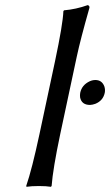

<svg xmlns="http://www.w3.org/2000/svg" viewBox="-20 -718 425 741"><path d="M289.6 -359.9Q295.9 -390.1 326.2 -404.3Q336.9 -409.2 348.1 -409.2Q373.5 -409.2 382.8 -384.3Q386.7 -372.1 384.3 -359.9Q377.9 -329.6 348.1 -317.4Q337.4 -313.5 327.6 -313Q294.9 -313 289.1 -342.3Q288.1 -351.1 289.6 -359.9ZM132.3 -200.2 192.4 -481.9Q222.7 -625 224.6 -674.8L227.1 -678.2Q273.4 -682.1 318.4 -698.2Q326.2 -696.3 325.2 -688Q290.5 -565.9 276.4 -500L212.4 -200.2Q184.1 -65.9 179.2 0L176.3 2.9Q158.7 0 129.9 0Q101.1 0 82.5 2.9L81.1 0Q103.5 -65.4 132.3 -200.2Z"/></svg>

Font: Linux Biolinum Slanted O
Style: Slanted
Weight: 400
Designer: Philipp H. Poll
Foundry: Philipp H. Poll
Version: Version 1.0.4